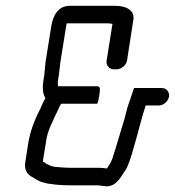

<svg xmlns="http://www.w3.org/2000/svg" viewBox="-20 -660 600 659"><path d="M380 -422C396 -422 413 -436 416 -452L438 -594C439 -603 438 -611 433 -618C423 -633 403 -640 372 -640H219C179 -640 162 -606 156 -570L136 -445L132 -402L129 -384C125 -357 127 -337 136 -323C130 -314 123 -297 118 -286C96 -244 83 -205 77 -169L67 -105C63 -82 70 -65 86 -55C96 -50 111 -38 124 -35L143 -30C187 -23 212 -24 249 -24H315L341 -21C361 -18 380 -29 396 -54C400 -59 404 -67 410 -75C416 -83 424 -103 434 -136L441 -161C455 -207 465 -253 480 -298H525C541 -298 557 -312 560 -328C563 -344 551 -358 535 -358H440L420 -299C419 -297 417 -291 415 -282C409 -258 404 -239 396 -215C392 -203 382 -166 375 -145L366 -117C360 -99 355 -95 347 -82H344C337 -83 330 -84 324 -84H258C225 -84 218 -83 172 -87C157 -88 142 -95 127 -106L139 -180C141 -194 146 -210 154 -229L162 -246C165 -253 168 -261 172 -268C178 -279 184 -296 190 -304H313C315 -304 318 -314 321 -334C324 -354 325 -364 313 -364H179C179 -374 178 -381 179 -384L182 -402L187 -445L207 -570C208 -573 208 -577 209 -580H350C354 -580 359 -579 366 -578L346 -452C343 -436 355 -422 371 -422Z"/></svg>

Font: Squarish
Style: It
Weight: 400
Foundry: Cannot Into Space Fonts
Version: Version 0.272